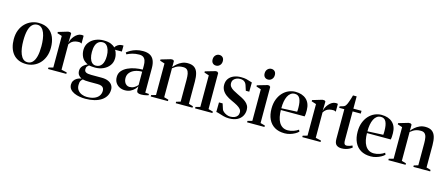

<svg xmlns="http://www.w3.org/2000/svg" viewBox="-55 -1424 5525 2369"><g transform="rotate(15 2707.0 -239.5)"><path d="M21.5 -245.5Q21.5 -313 42.2 -364.2Q63 -415.5 98.2 -450Q133.5 -484.5 177 -502Q220.5 -519.5 266.5 -519.5Q345 -519.5 395 -485.8Q445 -452 468.5 -394Q492 -336 492 -263Q492 -195.5 471.2 -144Q450.5 -92.5 416 -58Q381.5 -23.5 338 -6Q294.5 11.5 248.5 11.5Q190.5 11.5 147.5 -8Q104.5 -27.5 76.8 -62.2Q49 -97 35.2 -144Q21.5 -191 21.5 -245.5ZM257.5 -14.5Q295 -14.5 321 -40.8Q347 -67 360.5 -119Q374 -171 374 -249.5Q374 -296.5 368 -340.5Q362 -384.5 348.5 -418.8Q335 -453 312.8 -473.2Q290.5 -493.5 258.5 -493.5Q220 -493.5 193.5 -467.8Q167 -442 153.5 -390Q140 -338 140 -258.5Q140 -211 146 -167.2Q152 -123.5 166 -89Q180 -54.5 202.2 -34.5Q224.5 -14.5 257.5 -14.5Z M525.5 0V-18.5L583.5 -34.5V-437.5L523.5 -456.5V-472.5L646.5 -509.5H673L687.5 -498L687 -463L684.5 -377.5L687 -384Q689.5 -401.5 700.5 -423.5Q711.5 -445.5 729 -466Q746.5 -486.5 769 -500Q791.5 -513.5 817.5 -513.5Q827 -513.5 833.2 -512.2Q839.5 -511 843.5 -509.5V-409.5Q839 -413 830 -416.5Q821 -420 808.5 -420Q785 -420 762.8 -415Q740.5 -410 721.5 -396.5Q702.5 -383 688 -358.5L688.5 -34.5L759 -18.5V0Z M1062 236Q1028 236 990.2 229.8Q952.5 223.5 920.5 209.2Q888.5 195 868.2 170.8Q848 146.5 848 111.5Q848 83.5 861.8 61.8Q875.5 40 899.5 26Q923.5 12 955 7Q929.5 -5.5 914.8 -26Q900 -46.5 900 -79Q900 -104.5 911.8 -124Q923.5 -143.5 942.8 -157.8Q962 -172 983.5 -181Q927.5 -208 906.8 -250.2Q886 -292.5 886 -340.5Q886 -396 915.8 -436Q945.5 -476 993.8 -497.2Q1042 -518.5 1097.5 -518.5Q1156.5 -518.5 1191.8 -503.5Q1227 -488.5 1245.5 -468Q1257 -491 1281.2 -505.5Q1305.5 -520 1329 -520H1350L1349.5 -443.5L1261.5 -443Q1269.5 -435 1275.8 -419.5Q1282 -404 1286.2 -384.2Q1290.5 -364.5 1290.5 -342.5Q1290.5 -288 1261 -248.5Q1231.5 -209 1183.8 -187.8Q1136 -166.5 1080.5 -166.5Q1061 -166.5 1039.5 -168.5Q1018 -170.5 1002 -173Q992.5 -166 981.5 -153.5Q970.5 -141 970.5 -117.5Q970.5 -90 991.5 -78.8Q1012.5 -67.5 1060 -67.5H1192Q1242 -67.5 1275.5 -53Q1309 -38.5 1326.2 -13.5Q1343.5 11.5 1343.5 43.5Q1343.5 89.5 1323.2 125.2Q1303 161 1265.5 185.8Q1228 210.5 1176.5 223.2Q1125 236 1062 236ZM1075 209.5Q1131 209.5 1169.5 194Q1208 178.5 1228 150.5Q1248 122.5 1248 86Q1248 67 1240.5 52.5Q1233 38 1214.2 29.8Q1195.5 21.5 1162.5 21.5H1060Q1031 21.5 1009 19.5Q987 17.5 972.5 13.5Q960 23 949.8 40Q939.5 57 939.5 93Q939.5 133.5 960 159.2Q980.5 185 1011.8 197.2Q1043 209.5 1075 209.5ZM1082.5 -192.5Q1131.5 -192.5 1158 -230.2Q1184.5 -268 1184.5 -342.5Q1184.5 -386.5 1173.5 -420.2Q1162.5 -454 1142.5 -473.5Q1122.5 -493 1094.5 -493Q1062 -493 1039.5 -476.2Q1017 -459.5 1005.2 -426Q993.5 -392.5 993.5 -343Q993.5 -299 1003.5 -265Q1013.5 -231 1033.5 -211.8Q1053.5 -192.5 1082.5 -192.5Z M1507.5 8.5Q1471.5 8.5 1440.2 -6.5Q1409 -21.5 1389.2 -51.2Q1369.5 -81 1369.5 -125Q1369.5 -171.5 1397 -203.8Q1424.5 -236 1467.8 -256.2Q1511 -276.5 1561 -285.8Q1611 -295 1656 -295V-349.5Q1656 -382.5 1648 -408.2Q1640 -434 1621 -448.5Q1602 -463 1567.5 -463Q1519 -463 1479.5 -451.2Q1440 -439.5 1412 -424.5L1399 -445.5Q1417.5 -461 1446.8 -477.8Q1476 -494.5 1515 -505.8Q1554 -517 1601.5 -517Q1656.5 -517 1691.5 -497.8Q1726.5 -478.5 1743.2 -439.5Q1760 -400.5 1760 -342V-28L1807.5 -24.5V-7.5Q1797 -4.5 1782.5 -1Q1768 2.5 1750.8 5Q1733.5 7.5 1714.5 7.5Q1687.5 7.5 1672.5 -1.2Q1657.5 -10 1657.5 -34.5V-82Q1649 -64.5 1628.8 -43Q1608.5 -21.5 1578 -6.5Q1547.5 8.5 1507.5 8.5ZM1551 -46Q1583.5 -46 1609.2 -59.8Q1635 -73.5 1656 -98V-268.5Q1605 -268.5 1564.8 -253.2Q1524.5 -238 1500.8 -209.2Q1477 -180.5 1477 -139.5Q1477 -112 1487 -90.8Q1497 -69.5 1514 -57.8Q1531 -46 1551 -46Z M1895.5 -34.5V-437.5L1835 -457V-472.5L1960 -509.5H1985L2000 -498V-458.5L1999 -419.5Q2017 -442 2042.8 -464.2Q2068.5 -486.5 2101.5 -501Q2134.5 -515.5 2173 -515.5Q2228.5 -515.5 2259.5 -492.2Q2290.5 -469 2303 -425Q2315.5 -381 2315.5 -319.5V-34.5L2371 -18.5V0H2156.5V-18.5L2210.5 -34.5V-317Q2210.5 -358.5 2204.8 -389.2Q2199 -420 2182 -437Q2165 -454 2131 -454Q2101 -454 2078.8 -448Q2056.5 -442 2038 -430.8Q2019.5 -419.5 2000 -404V-34.5L2057 -18.5V0H1837V-18.5Z M2403.5 0V-18.5L2461.5 -34.5V-437.5L2401 -457V-472.5L2529 -509.5H2550L2566 -495.5L2566.5 -34.5L2625.5 -18.5V0ZM2515 -576.5Q2489 -576.5 2472.5 -593.2Q2456 -610 2456 -640.5Q2456 -673.5 2475.8 -694.2Q2495.5 -715 2523.5 -715H2524.5Q2550 -715 2566.8 -698.5Q2583.5 -682 2583.5 -651Q2583.5 -618.5 2563.8 -597.5Q2544 -576.5 2516 -576.5Z M2839 11Q2801 11 2767.8 2.2Q2734.5 -6.5 2709 -15.5Q2683.5 -24.5 2668 -25L2669.5 -147.5H2716L2739 -77Q2743.5 -62.5 2760.8 -48Q2778 -33.5 2801.2 -23.8Q2824.5 -14 2846 -14Q2877 -14 2900.5 -23Q2924 -32 2937.2 -50.2Q2950.5 -68.5 2950.5 -94.5Q2950.5 -118 2935.5 -136.2Q2920.5 -154.5 2890.8 -171.8Q2861 -189 2816 -209Q2773.5 -227.5 2741.8 -251Q2710 -274.5 2692.2 -305Q2674.5 -335.5 2674.5 -374.5Q2674.5 -420.5 2697.5 -452.8Q2720.5 -485 2761 -502Q2801.5 -519 2853 -519Q2894 -519 2921.2 -512.8Q2948.5 -506.5 2966.5 -499.5Q2984.5 -492.5 2997.5 -490L2996 -372H2952L2930 -440Q2925 -455 2915 -467.8Q2905 -480.5 2888.8 -488Q2872.5 -495.5 2847.5 -495.5Q2826.5 -495.5 2804.2 -487.5Q2782 -479.5 2766.8 -461.8Q2751.5 -444 2751.5 -415.5Q2751.5 -389.5 2766.8 -370.2Q2782 -351 2808 -336Q2834 -321 2864.5 -306.5Q2895.5 -292 2924 -277.2Q2952.5 -262.5 2975.2 -244.2Q2998 -226 3011.2 -202.2Q3024.5 -178.5 3024.5 -146.5Q3024.5 -101.5 3003.2 -65.8Q2982 -30 2941 -9.5Q2900 11 2839 11Z M3068 0V-18.5L3126 -34.5V-437.5L3065.5 -457V-472.5L3193.5 -509.5H3214.5L3230.5 -495.5L3231 -34.5L3290 -18.5V0ZM3179.5 -576.5Q3153.5 -576.5 3137 -593.2Q3120.5 -610 3120.5 -640.5Q3120.5 -673.5 3140.2 -694.2Q3160 -715 3188 -715H3189Q3214.5 -715 3231.2 -698.5Q3248 -682 3248 -651Q3248 -618.5 3228.2 -597.5Q3208.5 -576.5 3180.5 -576.5Z M3548 11.5Q3472 11.5 3420.2 -19.5Q3368.5 -50.5 3341.8 -107.2Q3315 -164 3315 -242.5Q3315 -308.5 3334.5 -359.8Q3354 -411 3387 -446.5Q3420 -482 3461.8 -500.2Q3503.5 -518.5 3548.5 -518.5Q3637 -518.5 3688.5 -471.5Q3740 -424.5 3741 -335Q3741.5 -304 3739.8 -285.2Q3738 -266.5 3735 -254.5H3431Q3431.5 -208 3439.8 -168Q3448 -128 3465.5 -98.2Q3483 -68.5 3510.5 -51.5Q3538 -34.5 3577 -34.5Q3614 -34.5 3651.2 -47.8Q3688.5 -61 3710.5 -78.5L3721.5 -56Q3705.5 -39 3678 -23.8Q3650.5 -8.5 3617 1.5Q3583.5 11.5 3548 11.5ZM3431 -277 3631 -286.5Q3632.5 -300 3632.8 -312Q3633 -324 3633 -337Q3633 -412 3613.2 -452.2Q3593.5 -492.5 3547 -492.5Q3517.5 -492.5 3495.5 -476.2Q3473.5 -460 3459 -430.8Q3444.5 -401.5 3437.5 -362.2Q3430.5 -323 3431 -277Z M3773 0V-18.5L3831 -34.5V-437.5L3771 -456.5V-472.5L3894 -509.5H3920.5L3935 -498L3934.5 -463L3932 -377.5L3934.5 -384Q3937 -401.5 3948 -423.5Q3959 -445.5 3976.5 -466Q3994 -486.5 4016.5 -500Q4039 -513.5 4065 -513.5Q4074.5 -513.5 4080.8 -512.2Q4087 -511 4091 -509.5V-409.5Q4086.5 -413 4077.5 -416.5Q4068.5 -420 4056 -420Q4032.5 -420 4010.2 -415Q3988 -410 3969 -396.5Q3950 -383 3935.5 -358.5L3936 -34.5L4006.5 -18.5V0Z M4276 9Q4233 9 4209 -12Q4185 -33 4185 -88V-467H4119.5V-486Q4126 -488 4136.8 -491Q4147.5 -494 4158 -497.2Q4168.5 -500.5 4174.5 -503.5Q4182.5 -507.5 4188.2 -514.2Q4194 -521 4198.8 -529.8Q4203.5 -538.5 4208 -547.5Q4212.5 -558.5 4219.2 -577Q4226 -595.5 4232.8 -617.5Q4239.5 -639.5 4244.5 -659H4291V-502.5H4395V-467H4291V-102Q4291 -76 4295.2 -62.8Q4299.5 -49.5 4307.5 -44.8Q4315.5 -40 4327 -40Q4341.5 -40 4363 -46.5Q4384.5 -53 4397 -61L4408 -37.5Q4395.5 -26 4375.5 -15.2Q4355.5 -4.5 4330.5 2.2Q4305.5 9 4276 9Z M4648 11.5Q4572 11.5 4520.2 -19.5Q4468.5 -50.5 4441.8 -107.2Q4415 -164 4415 -242.5Q4415 -308.5 4434.5 -359.8Q4454 -411 4487 -446.5Q4520 -482 4561.8 -500.2Q4603.5 -518.5 4648.5 -518.5Q4737 -518.5 4788.5 -471.5Q4840 -424.5 4841 -335Q4841.5 -304 4839.8 -285.2Q4838 -266.5 4835 -254.5H4531Q4531.5 -208 4539.8 -168Q4548 -128 4565.5 -98.2Q4583 -68.5 4610.5 -51.5Q4638 -34.5 4677 -34.5Q4714 -34.5 4751.2 -47.8Q4788.5 -61 4810.5 -78.5L4821.5 -56Q4805.5 -39 4778 -23.8Q4750.5 -8.5 4717 1.5Q4683.5 11.5 4648 11.5ZM4531 -277 4731 -286.5Q4732.5 -300 4732.8 -312Q4733 -324 4733 -337Q4733 -412 4713.2 -452.2Q4693.5 -492.5 4647 -492.5Q4617.5 -492.5 4595.5 -476.2Q4573.5 -460 4559 -430.8Q4544.5 -401.5 4537.5 -362.2Q4530.5 -323 4531 -277Z M4931 -34.5V-437.5L4870.5 -457V-472.5L4995.5 -509.5H5020.5L5035.5 -498V-458.5L5034.5 -419.5Q5052.5 -442 5078.2 -464.2Q5104 -486.5 5137 -501Q5170 -515.5 5208.5 -515.5Q5264 -515.5 5295 -492.2Q5326 -469 5338.5 -425Q5351 -381 5351 -319.5V-34.5L5406.5 -18.5V0H5192V-18.5L5246 -34.5V-317Q5246 -358.5 5240.2 -389.2Q5234.5 -420 5217.5 -437Q5200.5 -454 5166.5 -454Q5136.5 -454 5114.2 -448Q5092 -442 5073.5 -430.8Q5055 -419.5 5035.5 -404V-34.5L5092.5 -18.5V0H4872.5V-18.5Z"/></g></svg>

Font: Merriweather 144pt Medium
Style: Regular
Weight: 500
Version: Version 2.100